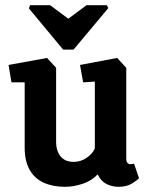

<svg xmlns="http://www.w3.org/2000/svg" viewBox="-20 -715 579 739"><path d="M96 -695H173L243 -643L313 -695H391L397 -684L263 -524H223L91 -683ZM230 4Q183 4 148 -12Q113 -28 94 -61.5Q75 -95 75 -146V-398H24L13 -465L161 -492L196 -454V-169Q196 -150 201 -135.5Q206 -121 215 -111Q224 -101 236.5 -96.5Q249 -92 264 -92Q291 -92 314 -108Q337 -124 345 -144V-401L300 -398L288 -465L431 -492L466 -454V-105Q466 -92 471 -87.5Q476 -83 482 -83Q487 -83 491 -84Q495 -85 496 -85L515 -29Q509 -22 488.5 -9Q468 4 437 4Q411 4 389.5 -7Q368 -18 356 -44Q333 -19 298 -7.5Q263 4 230 4Z"/></svg>

Font: Kreon Light
Style: Bold
Weight: 700
Version: Version 2.002